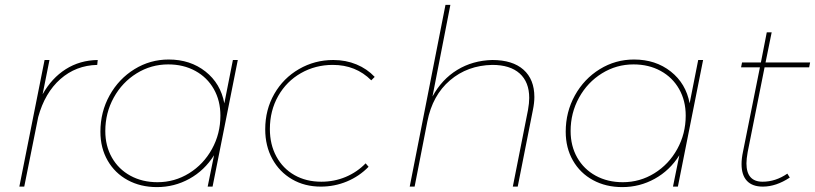

<svg xmlns="http://www.w3.org/2000/svg" viewBox="-20 -762 3328 784"><path d="M379 -517 377 -497Q290 -495 226.5 -439Q163 -383 136 -284L79 0H59L162 -517H182L154 -377Q191 -443 248.5 -479.5Q306 -516 379 -517Z M390 -224Q390 -305 427.5 -372.5Q465 -440 529 -479.5Q593 -519 669 -519Q757 -519 819 -470Q881 -421 896 -340L931 -517H951L848 0H828L854 -128Q815 -66 753.5 -32Q692 2 621 2Q554 2 501.5 -26.5Q449 -55 419.5 -106.5Q390 -158 390 -224ZM880 -290Q880 -351 853 -398.5Q826 -446 777.5 -472.5Q729 -499 667 -499Q597 -499 538 -462.5Q479 -426 444.5 -363.5Q410 -301 410 -227Q410 -166 437 -118.5Q464 -71 512.5 -44.5Q561 -18 623 -18Q693 -18 752 -54.5Q811 -91 845.5 -153.5Q880 -216 880 -290Z M1063 -234Q1063 -314 1100 -378.5Q1137 -443 1201 -480Q1265 -517 1341 -517Q1392 -517 1435.5 -499Q1479 -481 1510 -448L1496 -434Q1433 -497 1339 -497Q1268 -497 1209 -463.5Q1150 -430 1116 -370Q1082 -310 1082 -235Q1082 -172 1108.5 -123Q1135 -74 1182.5 -47Q1230 -20 1292 -20Q1345 -20 1391.5 -39.5Q1438 -59 1473 -95L1485 -81Q1447 -42 1396.5 -21Q1346 0 1290 0Q1224 0 1172.5 -30Q1121 -60 1092 -113Q1063 -166 1063 -234Z M2162 -366Q2162 -342 2156 -313L2094 0H2074L2136 -313Q2141 -341 2141 -362Q2141 -427 2102 -462Q2063 -497 1990 -497Q1889 -495 1817.5 -434Q1746 -373 1725 -266L1673 0H1653L1799 -742H1819L1746 -368Q1784 -438 1847 -476.5Q1910 -515 1990 -517Q2073 -517 2117.5 -477.5Q2162 -438 2162 -366Z M2290 -224Q2290 -305 2327.5 -372.5Q2365 -440 2429 -479.5Q2493 -519 2569 -519Q2657 -519 2719 -470Q2781 -421 2796 -340L2831 -517H2851L2748 0H2728L2754 -128Q2715 -66 2653.5 -32Q2592 2 2521 2Q2454 2 2401.5 -26.5Q2349 -55 2319.5 -106.5Q2290 -158 2290 -224ZM2780 -290Q2780 -351 2753 -398.5Q2726 -446 2677.5 -472.5Q2629 -499 2567 -499Q2497 -499 2438 -462.5Q2379 -426 2344.5 -363.5Q2310 -301 2310 -227Q2310 -166 2337 -118.5Q2364 -71 2412.5 -44.5Q2461 -18 2523 -18Q2593 -18 2652 -54.5Q2711 -91 2745.5 -153.5Q2780 -216 2780 -290Z M3033 -141Q3028 -113 3028 -95Q3028 -20 3094 -20Q3147 -20 3195 -53L3205 -37Q3149 0 3095 0Q3052 0 3030 -23.5Q3008 -47 3008 -92Q3008 -115 3014 -143L3083 -487H3006L3010 -507H3087L3111 -630H3131L3106 -507H3288L3284 -487H3102Z"/></svg>

Font: Gontserrat Thin
Style: Italic
Weight: 250
Italic angle: -11.3°
Designer: Julieta Ulanovsky
Foundry: Julieta Ulanovsky
Version: Version 6.001